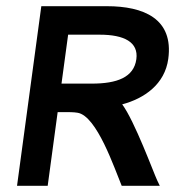

<svg xmlns="http://www.w3.org/2000/svg" viewBox="-20 -600 565 620"><path d="M325.4 -580H113.4L35 0H134L166.2 -238H186.2C202.2 -238 218.2 -238 229.9 -236C292.7 -227 350.3 -54 373 0H496L487.4 -18C476.5 -41 414.4 -210 374.6 -263C446.1 -282 512.3 -328 523.4 -410C541 -540 443.4 -580 325.4 -580ZM276.6 -330H178.6L200 -488H302C381 -488 427.7 -464 420.3 -409C412.3 -350 357.6 -330 276.6 -330Z"/></svg>

Font: Charger
Style: ExBdIt
Weight: 400
Designer: Jasper
Foundry: Cannot Into Space Fonts
Version: Version 0.99